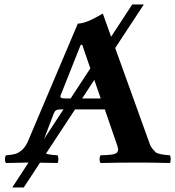

<svg xmlns="http://www.w3.org/2000/svg" viewBox="-20 -718 774 848"><path d="M396.5 -365.2 342.8 -283.2H424.8ZM378.9 -416 343.3 -520H336.4L247.6 -296.4Q246.1 -293.5 246.6 -291Q247.1 -288.6 248.5 -287.1Q250 -285.6 253.4 -284.7Q256.8 -283.7 261.5 -283.4Q266.1 -283.2 272.9 -283.2H292ZM174.8 -104.5 260.3 -234.9H252.9Q234.9 -234.9 228.5 -231.4Q222.2 -228 217.8 -217.8ZM311.5 -234.9 183.1 -39.6Q189.9 -37.1 199.5 -35.6Q209 -34.2 215.6 -33.4Q222.2 -32.7 233.9 -32.2Q237.8 -28.3 237.8 -15.1Q237.8 -2 233.9 2Q196.8 1 156.7 0.5L85 109.9H34.2L106 0H101.1Q81.1 0 6.8 2Q2 -2 2 -14.9Q2 -27.8 6.8 -32.2Q32.7 -34.2 47.4 -38.1Q62 -42 78.6 -56.9Q95.2 -71.8 106.9 -102.1L323.7 -613.8Q360.8 -613.8 434.1 -658.2L470.7 -555.7L564 -698.2H615.2L488.8 -505.9L640.1 -85.9Q645 -70.8 653.6 -60.8Q662.1 -50.8 667 -45.9Q671.9 -41 688 -37.6Q704.1 -34.2 706.5 -34.2Q709 -34.2 730 -32.2Q733.9 -28.3 733.9 -15.1Q733.9 -2 730 2Q655.8 0 596.2 0Q499 0 424.8 2Q419.9 -2 419.9 -14.9Q419.9 -27.8 424.8 -32.2Q430.7 -32.2 440.4 -32.7Q450.2 -33.2 455.6 -33.7Q460.9 -34.2 468.5 -34.7Q476.1 -35.2 480 -36.6Q483.9 -38.1 489 -39.6Q494.1 -41 496.6 -43.9Q499 -46.9 500.5 -51Q502 -55.2 501.5 -60.1Q501 -64.9 499 -71.8L442.9 -234.9Z"/></svg>

Font: Linux Libertine
Style: Bold
Weight: 700
Designer: Philipp H. Poll
Foundry: Philipp H. Poll
Version: Version 5.0.3